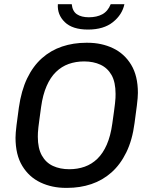

<svg xmlns="http://www.w3.org/2000/svg" viewBox="-20 -904 736 934"><path d="M300.8 10Q232.5 10 176.9 -16.4Q121.2 -42.8 88.4 -96.9Q55.5 -151 55.5 -234Q55.5 -255.5 60.5 -295.9Q65.5 -336.2 71.8 -380.8Q83.5 -463.2 112.1 -522.9Q140.8 -582.5 184 -620.9Q227.2 -659.2 282 -677.6Q336.8 -696 399.8 -696H405.5Q473.8 -696 529.5 -669.6Q585.2 -643.2 618 -589.1Q650.8 -535 650.8 -452Q650.8 -430.8 645.8 -390.6Q640.8 -350.5 634.5 -305.2Q623.8 -222.8 594.6 -163.1Q565.5 -103.5 522.2 -65.1Q479 -26.8 424.2 -8.4Q369.5 10 306.5 10ZM317 -80.8Q357.2 -80.8 392 -93.1Q426.8 -105.5 453.9 -131.9Q481 -158.2 499.5 -200.5Q518 -242.8 526.2 -302.2Q531.2 -337.8 534.5 -361.5Q537.8 -385.2 539.5 -401.1Q541.2 -417 541.8 -427.6Q542.2 -438.2 542.2 -447.2Q542.2 -504.2 522.8 -538.8Q503.2 -573.2 468.8 -589.2Q434.2 -605.2 389.2 -605.2Q349 -605.2 314.2 -592.9Q279.5 -580.5 252.4 -554.1Q225.2 -527.8 206.8 -485.5Q188.2 -443.2 180 -383.8Q175.2 -348.2 171.9 -324.5Q168.5 -300.8 166.8 -284.9Q165 -269 164.5 -258.4Q164 -247.8 164 -238.8Q164 -182.8 183.5 -147.8Q203 -112.8 237.6 -96.8Q272.2 -80.8 317 -80.8ZM408 -760.2Q332.5 -760.2 295.2 -796.4Q258 -832.5 261.5 -883.5H329Q332.5 -849.2 354.2 -834.6Q376 -820 412.2 -820Q450.8 -820 477.8 -834.6Q504.8 -849.2 518.5 -883.5H585.2Q574.5 -832.5 529.4 -796.4Q484.2 -760.2 408 -760.2Z"/></svg>

Font: Chivo Medium
Style: Italic
Weight: 500
Italic angle: -8.05°
Designer: Hector Gatti
Foundry: Omnibus-Type
Version: Version 2.002